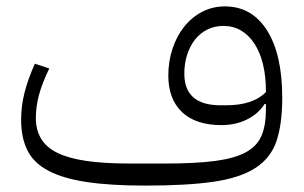

<svg xmlns="http://www.w3.org/2000/svg" viewBox="-20 -568 949 600"><path d="M434 12Q326 12 252 1Q178 -10 132 -34Q86 -58 66 -97.5Q46 -137 46 -194Q46 -236 56.5 -278Q67 -320 89 -369L134 -354Q112 -309 102 -272Q92 -235 92 -200Q92 -162 108.5 -134.5Q125 -107 160 -90Q195 -73 250.5 -65Q306 -57 384 -57H497Q591 -57 652 -65Q713 -73 748 -92Q783 -111 797 -143.5Q811 -176 811 -225V-243H807Q787 -212 751.5 -194.5Q716 -177 672 -177Q592 -177 549 -217.5Q506 -258 506 -332Q506 -376 519 -415.5Q532 -455 555.5 -484.5Q579 -514 611.5 -531Q644 -548 683 -548Q767 -548 814.5 -473Q862 -398 862 -263Q862 -180 844 -127Q826 -74 778 -43Q730 -12 647 0Q564 12 434 12ZM687 -239Q770 -239 811 -280V-283Q811 -329 802 -366.5Q793 -404 775.5 -431Q758 -458 733.5 -472.5Q709 -487 678 -487Q651 -487 628.5 -476Q606 -465 590 -445Q574 -425 565 -397.5Q556 -370 556 -338Q556 -239 669 -239Z"/></svg>

Font: IBM Plex Sans Arabic Light
Style: Regular
Weight: 300
Designer: Mike Abbink, Paul van der Laan, Pieter van Rosmalen, Wael Morcos, Khajak Apelian
Foundry: Bold Monday
Version: Version 1.2